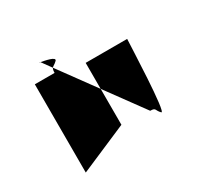

<svg xmlns="http://www.w3.org/2000/svg" viewBox="-81 -853 523 505"><g transform="rotate(-30 180.5 -600.0)"><path d="M49 -444 193 -506V-615L112 -726C110 -723 109 -719 109 -712H49ZM90 -756C86 -756 87 -756 91 -755ZM91 -755C102 -753 136 -747 127 -738C120 -731 115 -730 112 -726ZM193 -615V-694H319C318 -679 311 -470 300 -482C288 -494 295 -500 277 -500ZM319 -694Z"/></g></svg>

Font: bitstorm
Style: Regular
Weight: 400
Version: Version 0.2